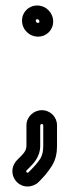

<svg xmlns="http://www.w3.org/2000/svg" viewBox="-20 -531 251 697"><path d="M126 -76C126 -78 129 -81 132 -81C135 -81 137 -78 137 -76V-2C137 18 134 31 127 44C115 63 99 79 84 94C82 96 82 96 80 96C77 96 75 93 75 90C75 89 75 89 84 80C98 66 126 41 126 -2ZM76 -76V-2C76 17 64 28 48 44C42 50 25 65 25 90C25 121 49 146 80 146C95 146 110 140 120 130C136 114 154 95 169 70C183 47 187 23 187 -2V-76C187 -107 162 -131 132 -131C102 -131 76 -107 76 -76ZM110 -456C110 -460 111 -461 115 -461C120 -461 123 -458 123 -453C123 -449 122 -448 118 -448C113 -448 110 -451 110 -456ZM60 -456C60 -424 86 -398 118 -398C149 -398 173 -422 173 -453C173 -485 147 -511 115 -511C84 -511 60 -487 60 -456Z"/></svg>

Font: Blanket
Style: Outline
Weight: 400
Foundry: Cannot Into Space Fonts
Version: Version 0.9